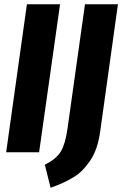

<svg xmlns="http://www.w3.org/2000/svg" viewBox="-20 -713 572 899"><path d="M261.2 -692.9 163.1 0H8.8L106 -692.9ZM532.2 -692.9 449.2 -98.1Q443.4 -55.2 431.4 -20.3Q419.4 14.6 401.6 40.3Q383.8 65.9 364.7 85.2Q345.7 104.5 319.1 119.9Q292.5 135.3 270 145.3Q247.6 155.3 216.8 166L189.9 58.1Q243.7 31.7 264.9 -3.9Q286.1 -39.6 295.9 -109.9L377.9 -692.9Z"/></svg>

Font: Fira Sans Compressed
Style: Bold Italic
Weight: 700
Width: 3
Italic angle: -8°
Designer: Carrois Corporate & Edenspiekermann AG
Foundry: Carrois Corporate GbR & Edenspiekermann AG
Version: Version 4.203;PS 004.203;hotconv 1.0.88;makeotf.lib2.5.64775